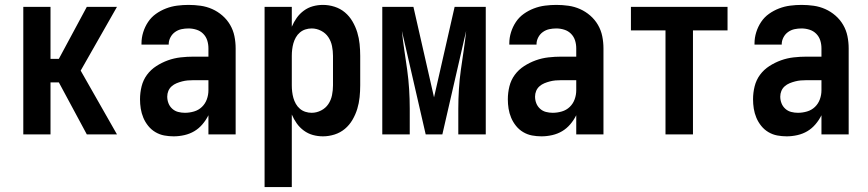

<svg xmlns="http://www.w3.org/2000/svg" viewBox="-20 -548 3540 783"><path d="M457 0H334L220 -212H186V0H75V-520H186V-308H220L334 -520H457L309 -260Z M688 8Q669 8 650 4.5Q631 1 614 -9Q597 -19 584.5 -34.5Q572 -50 564.5 -68Q557 -86 554 -105Q551 -124 551 -143Q551 -170 557.5 -196Q564 -222 579.5 -243Q595 -264 617.5 -278.5Q640 -293 665 -302Q690 -311 716.5 -314Q743 -317 769 -317H830V-351Q830 -368 825 -383.5Q820 -399 808.5 -410.5Q797 -422 781 -427Q765 -432 749 -432Q734 -432 720 -429Q706 -426 694 -417.5Q682 -409 675 -395.5Q668 -382 668 -368V-366H557V-371Q557 -394 564 -416.5Q571 -439 584 -458.5Q597 -478 616 -491.5Q635 -505 657 -513.5Q679 -522 702.5 -525Q726 -528 749 -528Q774 -528 798.5 -524.5Q823 -521 845.5 -511Q868 -501 887 -484.5Q906 -468 918.5 -446.5Q931 -425 936 -400.5Q941 -376 941 -351V0H830V-78Q820 -58 805.5 -41Q791 -24 772.5 -13Q754 -2 732 3Q710 8 688 8ZM734 -88Q753 -88 771.5 -93.5Q790 -99 803.5 -112Q817 -125 823.5 -143Q830 -161 830 -180V-221H769Q757 -221 745.5 -220Q734 -219 722.5 -216Q711 -213 700 -208.5Q689 -204 680 -196Q671 -188 666.5 -177Q662 -166 662 -154Q662 -140 667 -127Q672 -114 682.5 -104.5Q693 -95 706.5 -91.5Q720 -88 734 -88Z M1059 215V-520H1170V-439Q1178 -458 1190 -475Q1202 -492 1219 -504.5Q1236 -517 1256 -522.5Q1276 -528 1297 -528Q1321 -528 1344.5 -520.5Q1368 -513 1386.5 -497.5Q1405 -482 1417.5 -460.5Q1430 -439 1437 -416Q1444 -393 1446.5 -368.5Q1449 -344 1449 -320V-200Q1449 -176 1446.5 -151.5Q1444 -127 1437 -104Q1430 -81 1417.5 -59.5Q1405 -38 1386.5 -22.5Q1368 -7 1344.5 0.5Q1321 8 1297 8Q1276 8 1256 2.5Q1236 -3 1219 -15.5Q1202 -28 1190 -45Q1178 -62 1170 -81V215ZM1251 -88Q1271 -88 1289.5 -97.5Q1308 -107 1319 -123.5Q1330 -140 1334 -160Q1338 -180 1338 -200V-320Q1338 -340 1334 -360Q1330 -380 1319 -396.5Q1308 -413 1289.5 -422.5Q1271 -432 1251 -432Q1238 -432 1225.5 -428Q1213 -424 1203 -415.5Q1193 -407 1186.5 -395.5Q1180 -384 1176.5 -371.5Q1173 -359 1171.5 -346Q1170 -333 1170 -320V-200Q1170 -187 1171.5 -174Q1173 -161 1176.5 -148.5Q1180 -136 1186.5 -124.5Q1193 -113 1203 -104.5Q1213 -96 1225.5 -92Q1238 -88 1251 -88Z M1539 0V-520H1666L1750 -151L1834 -520H1961V0H1849V-104Q1849 -144 1851.5 -184Q1854 -224 1859.5 -263.5Q1865 -303 1871 -342.5Q1877 -382 1881 -422L1784 0H1716L1619 -422Q1623 -382 1629 -342.5Q1635 -303 1640.5 -263.5Q1646 -224 1648.5 -184Q1651 -144 1651 -104V0Z M2188 8Q2169 8 2150 4.5Q2131 1 2114 -9Q2097 -19 2084.5 -34.5Q2072 -50 2064.5 -68Q2057 -86 2054 -105Q2051 -124 2051 -143Q2051 -170 2057.5 -196Q2064 -222 2079.5 -243Q2095 -264 2117.5 -278.5Q2140 -293 2165 -302Q2190 -311 2216.5 -314Q2243 -317 2269 -317H2330V-351Q2330 -368 2325 -383.5Q2320 -399 2308.5 -410.5Q2297 -422 2281 -427Q2265 -432 2249 -432Q2234 -432 2220 -429Q2206 -426 2194 -417.5Q2182 -409 2175 -395.5Q2168 -382 2168 -368V-366H2057V-371Q2057 -394 2064 -416.5Q2071 -439 2084 -458.5Q2097 -478 2116 -491.5Q2135 -505 2157 -513.5Q2179 -522 2202.5 -525Q2226 -528 2249 -528Q2274 -528 2298.5 -524.5Q2323 -521 2345.5 -511Q2368 -501 2387 -484.5Q2406 -468 2418.5 -446.5Q2431 -425 2436 -400.5Q2441 -376 2441 -351V0H2330V-78Q2320 -58 2305.5 -41Q2291 -24 2272.5 -13Q2254 -2 2232 3Q2210 8 2188 8ZM2234 -88Q2253 -88 2271.5 -93.5Q2290 -99 2303.5 -112Q2317 -125 2323.5 -143Q2330 -161 2330 -180V-221H2269Q2257 -221 2245.5 -220Q2234 -219 2222.5 -216Q2211 -213 2200 -208.5Q2189 -204 2180 -196Q2171 -188 2166.5 -177Q2162 -166 2162 -154Q2162 -140 2167 -127Q2172 -114 2182.5 -104.5Q2193 -95 2206.5 -91.5Q2220 -88 2234 -88Z M2694 0V-424H2553V-520H2947V-424H2806V0Z M3188 8Q3169 8 3150 4.5Q3131 1 3114 -9Q3097 -19 3084.5 -34.5Q3072 -50 3064.5 -68Q3057 -86 3054 -105Q3051 -124 3051 -143Q3051 -170 3057.5 -196Q3064 -222 3079.5 -243Q3095 -264 3117.5 -278.5Q3140 -293 3165 -302Q3190 -311 3216.5 -314Q3243 -317 3269 -317H3330V-351Q3330 -368 3325 -383.5Q3320 -399 3308.5 -410.5Q3297 -422 3281 -427Q3265 -432 3249 -432Q3234 -432 3220 -429Q3206 -426 3194 -417.5Q3182 -409 3175 -395.5Q3168 -382 3168 -368V-366H3057V-371Q3057 -394 3064 -416.5Q3071 -439 3084 -458.5Q3097 -478 3116 -491.5Q3135 -505 3157 -513.5Q3179 -522 3202.5 -525Q3226 -528 3249 -528Q3274 -528 3298.5 -524.5Q3323 -521 3345.5 -511Q3368 -501 3387 -484.5Q3406 -468 3418.5 -446.5Q3431 -425 3436 -400.5Q3441 -376 3441 -351V0H3330V-78Q3320 -58 3305.5 -41Q3291 -24 3272.5 -13Q3254 -2 3232 3Q3210 8 3188 8ZM3234 -88Q3253 -88 3271.5 -93.5Q3290 -99 3303.5 -112Q3317 -125 3323.5 -143Q3330 -161 3330 -180V-221H3269Q3257 -221 3245.5 -220Q3234 -219 3222.5 -216Q3211 -213 3200 -208.5Q3189 -204 3180 -196Q3171 -188 3166.5 -177Q3162 -166 3162 -154Q3162 -140 3167 -127Q3172 -114 3182.5 -104.5Q3193 -95 3206.5 -91.5Q3220 -88 3234 -88Z"/></svg>

Font: Iosevka Term
Style: Bold
Weight: 700
Monospace: yes
Designer: Belleve Invis
Foundry: Belleve Invis
Version: Version 30.0.1